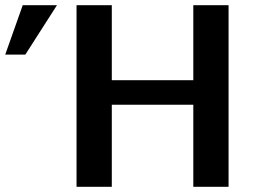

<svg xmlns="http://www.w3.org/2000/svg" viewBox="-27 -715 996 735"><path d="M-7 -506 60 -695H191L70 -506ZM266 0V-695H401V-408H713V-695H848V0H713V-314H401V0Z"/></svg>

Font: Coval
Style: Bold
Weight: 700
Foundry: Context Ltd
Version: Version 001.000